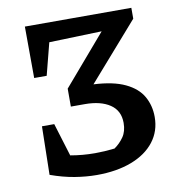

<svg xmlns="http://www.w3.org/2000/svg" viewBox="-76 -721 741 801"><g transform="rotate(-10 294.5 -321.0)"><path d="M76 -25 80 -230H132L175 -90Q226 -81 279 -81Q318 -81 362 -86Q385 -102 401.5 -125.5Q418 -149 418 -185Q418 -237 378.5 -263.5Q339 -290 272 -290H213V-366L394 -577L171 -570L136 -434H83L82 -652H533V-606L322 -365Q405 -361 455.5 -337Q506 -313 528 -274Q550 -235 550 -187Q550 -127 515.5 -82.5Q481 -38 418 -14Q355 10 271 10Q226 10 177.5 2Q129 -6 76 -25Z"/></g></svg>

Font: Piazzolla SC SemiBold
Style: Regular
Weight: 600
Designer: Juan Pablo del Peral
Foundry: Huerta Tipografica
Version: Version 1.330